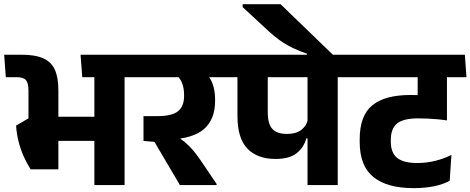

<svg xmlns="http://www.w3.org/2000/svg" viewBox="-44 -910 2313 944"><path d="M568.5 -568H420V0H568.5ZM389 -530.5H658L650 -641H381ZM360.5 -530.5H643.5L635 -641H352ZM140 -217.5H475.5V-336H140ZM106.5 -77.5H243V-328H96L35 -292.5Q38 -250 47.8 -212.2Q57.5 -174.5 72.5 -141Q87.5 -107.5 106.5 -77.5ZM96 -267H243V-466Q243 -528 226 -566.5Q209 -605 169.2 -623Q129.5 -641 62 -641H-23.5L-15.5 -530.5H37.5Q71.5 -530.5 83.8 -516Q96 -501.5 96 -463.5Z M1089 -530.5 1081 -641H611L619 -530.5ZM1021 0V-5.5L942.5 -121.5Q922 -151.5 903.8 -172.8Q885.5 -194 864.8 -211.2Q844 -228.5 816 -245.5V-286.5L661.5 -339V-217L715.5 -212.5L840.5 0ZM962.5 -555.5H808Q836.5 -534 848.8 -507.2Q861 -480.5 861 -444.5V-437Q861 -387.5 831.2 -363.2Q801.5 -339 729 -339H661.5L739 -222L786.5 -223.5Q906 -228.5 959.8 -276.2Q1013.5 -324 1013.5 -413V-422Q1013.5 -465 1001.2 -498.2Q989 -531.5 962.5 -555.5Z M1616.5 -568H1468V0H1616.5ZM1437 -530.5H1706L1698 -641H1429ZM1049.5 -530.5H1698L1690.5 -641H1041.5ZM1311 -128.5Q1378.5 -128.5 1414.2 -156.5Q1450 -184.5 1462 -229.5H1477.5L1470 -323Q1463 -291 1437.2 -271.2Q1411.5 -251.5 1367 -251.5Q1319.5 -251.5 1296 -275.2Q1272.5 -299 1272.5 -358.5V-568.5H1123.5V-339Q1123.5 -230.5 1172.2 -179.5Q1221 -128.5 1311 -128.5Z M1149 -889.5V-875L1250 -781.5Q1278 -755 1301.8 -735Q1325.5 -715 1349.8 -699.5Q1374 -684 1401.8 -671.2Q1429.5 -658.5 1465 -646V-618H1599.5V-634.5Q1584.5 -649 1558.2 -674.2Q1532 -699.5 1500.2 -730.2Q1468.5 -761 1436.5 -791.8Q1404.5 -822.5 1378 -848.2Q1351.5 -874 1335.5 -889.5Z M1971 -530.5H2239.5L2231.5 -641H1963ZM2153.5 -568H2010V-467.5H2153.5ZM1671 -530.5H2249.5L2241.5 -641H1662.5ZM2009.5 -361.5 2153.5 -322.5V-570H2009.5ZM2167 -21 2175.5 -148.5Q2141 -130.5 2097 -119.5Q2053 -108.5 2007.5 -108.5Q1939.5 -108.5 1908.5 -133.8Q1877.5 -159 1877.5 -213V-222.5Q1877.5 -278 1908.5 -303Q1939.5 -328 2011.5 -328Q2035 -328 2057 -327Q2079 -326 2102.5 -324Q2126 -322 2153.5 -318V-428Q2105 -436 2062.2 -439.5Q2019.5 -443 1974.5 -443Q1848.5 -443 1786.5 -392.2Q1724.5 -341.5 1724.5 -225.5V-212Q1724.5 -94 1792 -39.5Q1859.5 15 1990 15Q2045 15 2089.8 5.8Q2134.5 -3.5 2167 -21Z"/></svg>

Font: Anek Devanagari Medium
Style: Bold
Weight: 700
Version: Version 1.003